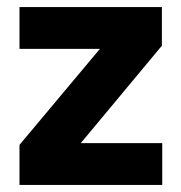

<svg xmlns="http://www.w3.org/2000/svg" viewBox="-20 -522 512 542"><path d="M35 0V-113L262 -384H35V-502H437V-393L208 -118H438V0Z"/></svg>

Font: Cairo Play
Style: Bold
Weight: 700
Version: Version 3.119